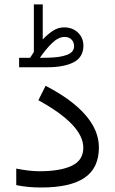

<svg xmlns="http://www.w3.org/2000/svg" viewBox="-20 -834 511 853"><path d="M113.8 -577.1Q118.2 -583.5 122.3 -590.6Q126.5 -597.7 130.4 -603V-814.5H169.9V-658.7Q190.9 -681.2 214.4 -696.8Q237.8 -712.4 264.6 -712.4Q302.2 -712.4 326.4 -689.2Q350.6 -666 350.6 -630.4Q350.1 -580.1 307.6 -557.6Q265.1 -535.2 189.5 -535.2H64.9V-577.1ZM189 -577.6Q245.6 -578.1 277.3 -590.1Q309.1 -602.1 309.1 -628.4Q309.1 -647 297.6 -658.4Q286.1 -669.9 267.1 -669.9Q239.7 -669.9 211.4 -642.6Q183.1 -615.2 157.2 -577.1ZM155.8 -73.2Q247.1 -73.2 298.6 -97.4Q350.1 -121.6 350.1 -177.7Q350.1 -279.3 150.4 -388.7L182.6 -452.6Q297.9 -393.6 358.6 -324.2Q419.4 -254.9 419.4 -179.2Q419.4 -87.4 355.7 -44.2Q292 -1 163.1 -1Q101.1 -1 52.2 -11.7V-85Q110.8 -73.2 155.8 -73.2Z"/></svg>

Font: Vazirmatn FD NL Light
Style: Regular
Weight: 300
Designer: Saber Rastikerdar
Foundry: Saber Rastikerdar
Version: Version 33.003